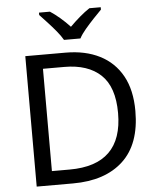

<svg xmlns="http://www.w3.org/2000/svg" viewBox="-61 -996 853 1047"><g transform="rotate(-5 365.0 -472.0)"><path d="M669 -364Q669 -183 570.5 -91.5Q472 0 296 0H97V-714H317Q425 -714 504 -674Q583 -634 626 -556.5Q669 -479 669 -364ZM574 -361Q574 -504 503.5 -570.5Q433 -637 304 -637H187V-77H284Q574 -77 574 -361ZM315 -784Q302 -807 280 -833.5Q258 -860 234 -886Q210 -912 192 -931V-944H252Q278 -927 306 -903Q334 -879 359 -852Q386 -879 414 -903Q442 -927 468 -944H530V-931Q511 -912 486.5 -886Q462 -860 439.5 -833.5Q417 -807 405 -784Z"/></g></svg>

Font: Noto Sans Indic Siyaq Numbers
Style: Regular
Weight: 400
Designer: Monotype Design Team
Foundry: Monotype Imaging Inc.
Version: Version 2.002; ttfautohint (v1.8.4.7-5d5b)